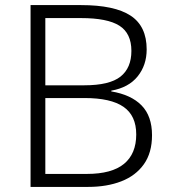

<svg xmlns="http://www.w3.org/2000/svg" viewBox="-20 -734 672 754"><path d="M298 -714Q430 -714 493 -672.5Q556 -631 556 -540Q556 -478 520.5 -434Q485 -390 417 -378V-375Q495 -362 536 -320Q577 -278 577 -203Q577 -134 545 -89Q513 -44 456.5 -22Q400 0 326 0H100V-714ZM311 -399Q410 -399 453 -433Q496 -467 496 -534Q496 -603 449 -633Q402 -663 298 -663H158V-399ZM158 -349V-51H321Q419 -51 467 -90.5Q515 -130 515 -206Q515 -280 465 -314.5Q415 -349 312 -349Z"/></svg>

Font: Noto Sans Lao UI Light
Style: Regular
Weight: 300
Designer: Monotype Design Team
Foundry: Monotype Imaging Inc.
Version: Version 2.000; ttfautohint (v1.8.4.7-5d5b)